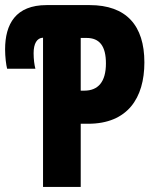

<svg xmlns="http://www.w3.org/2000/svg" viewBox="-32 -734 615 754"><path d="M137 -586V0H285V-248H314C469 -248 535 -349 535 -489C535 -634 464 -714 320 -714H151C30 -714 -12 -640 -12 -540C-12 -511 -8 -479 -4 -464H107C103 -479 100 -501 100 -525C100 -563 113 -585 137 -586ZM299 -378H285V-585H308C359 -585 384 -553 384 -485C384 -412 353 -378 299 -378Z"/></svg>

Font: Noto Sans Mono SemiCondensed ExtraBold
Style: Regular
Weight: 800
Width: 4
Designer: Monotype Design Team
Foundry: Monotype Imaging Inc.
Version: Version 2.014